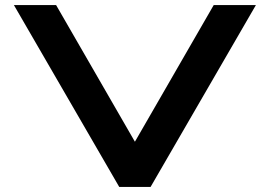

<svg xmlns="http://www.w3.org/2000/svg" viewBox="-20 -740 1043 760"><path d="M452 0 35 -720H202L514 -179L826 -720H993L576 0Z"/></svg>

Font: Orbitron ExtraBold
Style: Regular
Weight: 800
Designer: Matt McInerney
Foundry: The League of Moveable Type
Version: Version 2.001